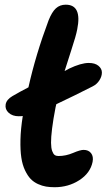

<svg xmlns="http://www.w3.org/2000/svg" viewBox="-20 -804 450 811"><path d="M210.9 -13.2Q190.9 -13.2 174.6 -15.9Q158.2 -18.6 140.4 -26.6Q122.6 -34.7 109.6 -48.1Q96.7 -61.5 85.7 -84.5Q74.7 -107.4 70.1 -138.2Q65.4 -168.9 66.4 -213.9Q67.4 -258.8 76.2 -314Q70.3 -313 59.1 -313Q32.7 -313 16.6 -327.6Q0.5 -342.3 3.9 -362.8Q7.3 -383.3 32.2 -397.9Q62 -415.5 100.1 -435.1Q130.9 -573.2 185.1 -717.8Q199.2 -753.4 216.1 -768.8Q232.9 -784.2 257.8 -784.2Q327.1 -784.2 306.2 -680.2Q301.3 -653.3 280.8 -591.1Q260.3 -528.8 252.9 -503.9Q256.8 -505.4 263.4 -509.3Q270 -513.2 272 -514.2Q322.3 -538.1 355 -538.1Q381.3 -538.1 395.8 -526.1Q410.2 -514.2 410.4 -498Q410.6 -481.9 400.1 -465.1Q389.6 -448.2 371.1 -439Q296.4 -400.9 217.8 -363.8Q215.8 -356 214.8 -351.1Q204.6 -298.8 200 -261Q195.3 -223.1 195.6 -200.9Q195.8 -178.7 200.4 -166Q205.1 -153.3 211.2 -149.2Q217.3 -145 227.1 -145Q258.3 -145 288.6 -158Q318.8 -170.9 333 -170.9Q354 -170.9 364.7 -157Q375.5 -143.1 371.1 -120.1Q361.3 -72.8 315.2 -43Q269 -13.2 210.9 -13.2Z"/></svg>

Font: Shantell Sans Irregular Bouncy
Style: Italic
Weight: 600
Italic angle: -11.31°
Designer: Stephen Nixon, Anya Danilova, Shantell Martin
Foundry: Arrow Type
Version: Version 1.006;[9816181b4]